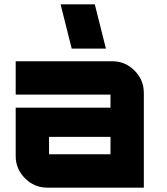

<svg xmlns="http://www.w3.org/2000/svg" viewBox="-20 -861 765 881"><path d="M495 -580Q555 -580 597.5 -537Q640 -494 640 -435V0H197Q137 0 94.5 -43Q52 -86 52 -145V-367H487V-427H52V-580ZM487 -153V-233H205V-153ZM415 -841 466 -638H309L258 -841Z"/></svg>

Font: Orbitron
Style: Black
Weight: 900
Designer: Matt McInerney
Foundry: Matt McInerney
Version: 1.000